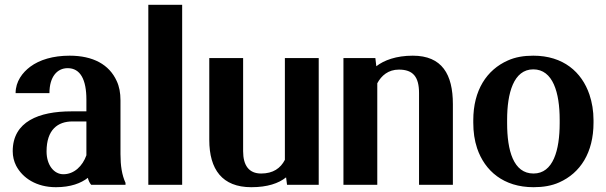

<svg xmlns="http://www.w3.org/2000/svg" viewBox="-20 -770 2525 800"><path d="M33 -140C33 -118 38 -98 47 -80C74 -28 132 10 213 10C275 10 318 -7 346 -29C349 -17 353 -8 360 0H503V-8C488 -41 482 -79 482 -128V-352C482 -383 477 -410 466 -433C435 -501 368 -538 270 -538C201 -538 145 -521 106 -492C74 -468 45 -431 45 -382H186C186 -450 218 -486 262 -486C315 -486 340 -438 340 -355V-306H277C143 -306 33 -264 33 -140ZM174 -139C174 -230 221 -264 282 -264H340V-123C324 -78 289 -44 244 -44C205 -44 174 -82 174 -139Z M598 0H739V-750H598Z M852 -187C852 -64 906 10 1027 10C1094 10 1141 -6 1172 -31L1176 0H1308V-528H1167V-104C1149 -69 1118 -47 1068 -47C1017 -47 993 -81 993 -140V-528H852Z M1411 0H1552V-423C1569 -455 1598 -480 1642 -480C1701 -480 1726 -450 1726 -382V0H1867V-336C1867 -460 1822 -538 1700 -538C1631 -538 1580 -519 1548 -494L1544 -528H1411Z M1952 -259C1952 -220 1957 -185 1968 -152C2000 -58 2078 10 2203 10C2243 10 2279 4 2310 -10C2398 -49 2453 -134 2453 -259V-269C2453 -308 2447 -343 2436 -376C2404 -470 2327 -538 2202 -538C2162 -538 2127 -532 2096 -518C2008 -479 1952 -394 1952 -269ZM2093 -257V-271C2093 -382 2120 -481 2202 -481C2284 -481 2312 -384 2312 -271V-257C2312 -144 2285 -47 2203 -47C2119 -47 2093 -143 2093 -257Z"/></svg>

Font: Aerodynamic
Style: Regular
Weight: 500
Designer: Google
Version: Version 2.000980; 2014